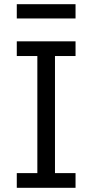

<svg xmlns="http://www.w3.org/2000/svg" viewBox="-20 -895 440 915"><path d="M60 -807H340V-875H60ZM340 0V-70H242V-628H340V-698H60V-628H158V-70H60V0Z"/></svg>

Font: LVC Sans
Style: Regular
Weight: 400
Designer: Mike Abbink, Paul van der Laan, Pieter van Rosmalen
Foundry: Bold Monday
Version: Version 3.0